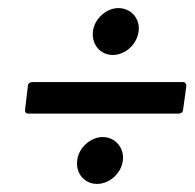

<svg xmlns="http://www.w3.org/2000/svg" viewBox="-20 -562 482 475"><path d="M259 -426C290 -426 319 -452 323 -485C327 -516 304 -542 273 -542C243 -542 214 -516 210 -485C206 -452 228 -426 259 -426ZM50 -281H423C428 -281 433 -285 433 -291L441 -349C441 -355 438 -359 432 -359H60C54 -359 49 -355 49 -349L42 -291C41 -285 44 -281 50 -281ZM220 -107C251 -107 280 -133 284 -165C288 -196 265 -223 234 -223C204 -223 174 -196 171 -165C167 -133 189 -107 220 -107Z"/></svg>

Font: Barlow Semi Condensed Medium
Style: Italic
Weight: 500
Width: 4
Italic angle: -7°
Designer: Jeremy Tribby
Foundry: Tribby Type
Version: Version 1.422;hotconv 1.0.109;makeotfexe 2.5.65596